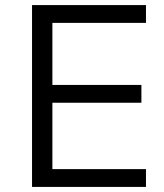

<svg xmlns="http://www.w3.org/2000/svg" viewBox="-20 -735 645 755"><path d="M554 0H106V-715H554V-645H186V-401H536V-331H186V-70H554Z"/></svg>

Font: Wix Madefor Text
Style: Regular
Weight: 400
Designer: Dalton Maag Ltd
Foundry: Dalton Maag Ltd
Version: Version 3.100